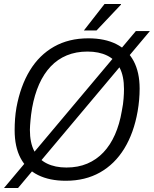

<svg xmlns="http://www.w3.org/2000/svg" viewBox="-20 -889 767 957"><path d="M308 12Q227 12 169.5 -16.5Q112 -45 82.5 -101Q53 -157 53 -240Q53 -268 55 -296Q57 -324 62 -353Q82 -461 129 -538Q176 -615 249.5 -656.5Q323 -698 420 -698Q502 -698 559 -669.5Q616 -641 646 -585Q676 -529 676 -447Q676 -420 673.5 -391.5Q671 -363 666 -334Q647 -226 599.5 -148.5Q552 -71 478.5 -29.5Q405 12 308 12ZM311 -54Q369 -54 415 -73.5Q461 -93 495.5 -129.5Q530 -166 553 -218Q576 -270 587 -335Q591 -354 593 -369.5Q595 -385 596 -398Q597 -411 597.5 -422.5Q598 -434 598 -445Q598 -510 576.5 -551Q555 -592 514 -612Q473 -632 416 -632Q359 -632 313 -613Q267 -594 232.5 -557.5Q198 -521 175 -469Q152 -417 140 -351Q137 -333 135 -317.5Q133 -302 132 -289Q131 -276 130 -264.5Q129 -253 129 -242Q129 -177 151 -135.5Q173 -94 214 -74Q255 -54 311 -54ZM0 48 657 -734H727L70 48ZM398 -737 501 -869H583V-866L461 -737Z"/></svg>

Font: Archivo SemiCondensed Light
Style: Italic
Weight: 300
Width: 4
Italic angle: -10°
Designer: Hector Gatti
Foundry: Omnibus-Type
Version: Version 2.001